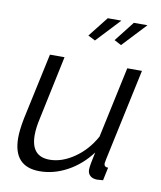

<svg xmlns="http://www.w3.org/2000/svg" viewBox="-83 -797 735 874"><g transform="rotate(10 284.5 -360.0)"><path d="M304.2 -620.1 271 -637.2 344.2 -730H407.2ZM424.8 -620.1 392.1 -637.2 464.8 -730H527.8ZM37.1 -124Q37.1 -159.7 47.9 -214.8L113.8 -521H181.2L119.1 -227.1Q108.9 -182.6 108.9 -148.9Q108.9 -49.8 194.8 -49.8Q251.5 -49.8 308.3 -88.9Q365.2 -127.9 400.9 -192.9L471.2 -521H539.1L448.2 -96.2Q447.8 -92.3 446.3 -85.4Q444.8 -78.6 444.8 -77.1Q444.8 -60.1 463.9 -60.1L451.2 0Q424.3 2 422.9 2Q402.3 1.5 391.1 -9Q379.9 -19.5 379.9 -37.1Q379.9 -54.7 394 -118.2Q348.6 -57.6 286.4 -23.9Q224.1 9.8 159.2 9.8Q37.1 9.8 37.1 -124Z"/></g></svg>

Font: Rawline
Style: Italic
Weight: 400
Italic angle: -12°
Designer: Matt McInerney, Pablo Impallari, Rodrigo Fuenzalida
Foundry: Matt McInerney, Pablo Impallari, Rodrigo Fuenzalida
Version: Version 4.020;PS 004.020;hotconv 1.0.88;makeotf.lib2.5.64775